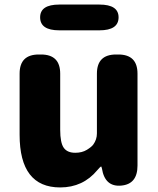

<svg xmlns="http://www.w3.org/2000/svg" viewBox="-20 -808 694 842"><path d="M244 14Q66 14 66 -217V-485Q66 -569 150 -569H160Q244 -569 244 -485V-239Q244 -182 259.5 -160Q275 -138 310 -138Q340 -138 361 -151Q382 -164 389 -174Q405 -196 405 -223V-485Q405 -569 489 -569H499Q583 -569 583 -485V-82Q583 0 511 6Q440 12 427 -69Q425 -78 423 -78Q421 -78 407 -62Q344 14 244 14ZM240 -675Q156 -675 156 -732Q156 -788 240 -788H416Q500 -788 500 -732Q500 -675 416 -675Z"/></svg>

Font: Resource Han Rounded TW Heavy
Style: Regular
Weight: 900
Designer: Cyano Hao (round all glyphs); Ryoko NISHIZUKA 西塚涼子 (kana, bopomofo & ideographs); Paul D. Hunt (Latin, Greek & Cyrillic)
Foundry: Cyano Hao
Version: 0.990